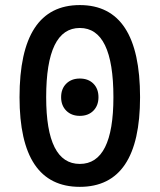

<svg xmlns="http://www.w3.org/2000/svg" viewBox="-20 -723 626 753"><path d="M293 9.8Q56.6 9.8 56.6 -341.8Q56.6 -703.1 293 -703.1Q529.3 -703.1 529.3 -341.8Q529.3 9.8 293 9.8ZM293 -80.1Q424.8 -80.1 424.8 -341.8Q424.8 -613.3 293 -613.3Q161.1 -613.3 161.1 -341.8Q161.1 -80.1 293 -80.1ZM293 -268.6Q260.3 -268.6 240 -288.8Q219.7 -309.1 219.7 -341.8Q219.7 -375 240 -395Q260.3 -415 293 -415Q326.2 -415 346.2 -395Q366.2 -375 366.2 -341.8Q366.2 -309.1 346.2 -288.8Q326.2 -268.6 293 -268.6Z"/></svg>

Font: Cascadia Mono PL
Style: Regular
Weight: 400
Monospace: yes
Designer: Aaron Bell
Foundry: Saja Typeworks
Version: Version 2404.023; ttfautohint (v1.8.4)